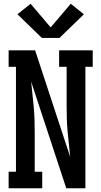

<svg xmlns="http://www.w3.org/2000/svg" viewBox="-20 -1003 540 1023"><path d="M26 0V-88H65V-647H26V-735H167L354 -167Q351 -201 347 -235.5Q343 -270 340 -304Q337 -338 336 -372.5Q335 -407 335 -441V-647H295V-735H474V-647H435V0H333L146 -568Q149 -534 153 -499.5Q157 -465 160 -431Q163 -397 164 -362.5Q165 -328 165 -294V-88H205V0ZM203 -801 73 -927 143 -983 250 -857 357 -983 427 -927 297 -801Z"/></svg>

Font: Iosevka Slab Semibold
Style: Regular
Weight: 600
Monospace: yes
Designer: Belleve Invis
Foundry: Belleve Invis
Version: Version 11.1.1; ttfautohint (v1.8.3)